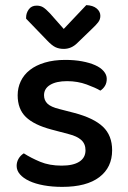

<svg xmlns="http://www.w3.org/2000/svg" viewBox="-20 -716 499 750"><path d="M223 14Q184 14 151 8Q118 2 94.5 -9Q71 -20 58 -35Q45 -50 45 -68Q45 -83 52.5 -96Q60 -109 73 -117Q101 -99 137 -84Q173 -69 221 -69Q266 -69 290 -84.5Q314 -100 314 -129Q314 -154 297.5 -169Q281 -184 249 -192L181 -210Q113 -228 81 -259Q49 -290 49 -344Q49 -373 61 -398.5Q73 -424 96.5 -442.5Q120 -461 155 -471.5Q190 -482 235 -482Q271 -482 300.5 -476.5Q330 -471 351.5 -461.5Q373 -452 385 -438Q397 -424 397 -408Q397 -392 390 -380.5Q383 -369 372 -362Q354 -373 318.5 -386Q283 -399 242 -399Q200 -399 176 -384.5Q152 -370 152 -344Q152 -324 165.5 -311Q179 -298 212 -290L270 -275Q346 -255 382 -221Q418 -187 418 -129Q418 -62 368 -24Q318 14 223 14ZM229 -603 317 -696Q343 -695 357.5 -683Q372 -671 372 -654Q372 -640 363.5 -629Q355 -618 340 -604L282 -548Q259 -525 229 -525Q211 -525 197 -531.5Q183 -538 164 -558L82 -643V-648Q82 -665 92.5 -679.5Q103 -694 123 -694Q138 -694 148.5 -687.5Q159 -681 175 -664Z"/></svg>

Font: Baloo 2 Latin Medium
Style: Regular
Weight: 500
Designer: Sarang Kulkarni and Ek Type
Foundry: Ek Type
Version: Version 1.001